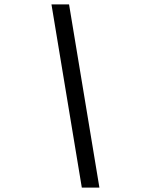

<svg xmlns="http://www.w3.org/2000/svg" viewBox="-20 -770 658 873"><path d="M352 83 214 -750H294L432 83Z"/></svg>

Font: Hermit LightItalic
Style: Regular
Weight: 300
Italic angle: -10°
Designer: Pablo Caro
Version: Version 2.000;PS 002.000;hotconv 1.0.88;makeotf.lib2.5.64775